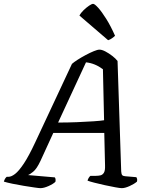

<svg xmlns="http://www.w3.org/2000/svg" viewBox="-53 -978 783 998"><path d="M157 0Q150 0 126 -3.5Q102 -7 71 -12Q40 -17 11.5 -23Q-17 -29 -33 -34Q-30 -44 -26 -50Q-22 -56 -18 -59H-9Q6 -59 25.5 -74Q45 -89 71 -128Q97 -167 131 -240L321 -646Q331 -655 350.5 -667.5Q370 -680 392.5 -692Q415 -704 434.5 -712Q454 -720 464 -720Q477 -720 495 -710.5Q513 -701 530.5 -687.5Q548 -674 558 -661L577 -87Q578 -73 582 -68Q586 -63 597 -62L656 -57Q658 -54 659.5 -48.5Q661 -43 659 -34Q645 -22 621 -11Q597 0 580 0Q571 0 546.5 -4.5Q522 -9 492 -15.5Q462 -22 437 -28.5Q412 -35 402 -39Q404 -47 408.5 -54Q413 -61 417 -64H445Q458 -64 469 -66.5Q480 -69 487 -80Q494 -91 493 -118L489 -287H224L158 -143Q138 -100 119 -85Q100 -70 93 -68L232 -56Q238 -48 235 -33Q224 -22 199.5 -11Q175 0 157 0ZM249 -341Q300 -341 348 -343Q396 -345 433 -347.5Q470 -350 488 -353L482 -618Q441 -649 394 -654ZM509 -769 360 -897Q367 -911 381.5 -925Q396 -939 410 -948.5Q424 -958 431 -958Q439 -958 457.5 -937.5Q476 -917 499.5 -879.5Q523 -842 545 -792Q539 -786 529 -779Q519 -772 509 -769Z"/></svg>

Font: Texturina 72pt 72pt Medium
Style: Italic
Weight: 500
Italic angle: -11°
Designer: Guillermo Torres Carreño
Foundry: Omnibus-Type
Version: Version 1.002; ttfautohint (v1.8.3)